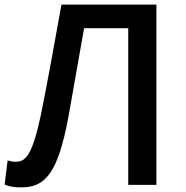

<svg xmlns="http://www.w3.org/2000/svg" viewBox="-24 -765 805 831"><path d="M-4 34C18 43 39 46 68 46C171 46 226 -13 272 -258C295 -385 316 -511 340 -643H531V35H653V-745H242C212 -580 185 -426 153 -268C115 -88 85 -65 44 -65C31 -65 21 -67 9 -71Z"/></svg>

Font: GenEiGothic-pro-SemiBold
Style: Regular
Weight: 500
Designer: Ryoko NISHIZUKA (kana & ideographs); Paul D. Hunt (Latin, Greek & Cyrillic); Wenlong ZHANG (bopomofo); Sandoll Communica
Foundry: Adobe Systems Incorporated; o_tamon
Version: Version 1.000.140830